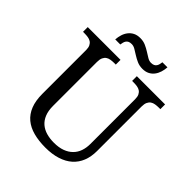

<svg xmlns="http://www.w3.org/2000/svg" viewBox="-245 -1048 1206 1206"><g transform="rotate(45 358.5 -444.5)"><path d="M361.8 9.8Q302.7 9.8 255.9 -2.7Q209 -15.1 176.5 -42.2Q144 -69.3 127 -112.1Q109.9 -154.8 109.9 -215.8V-604Q109.9 -626 103.3 -639.4Q96.7 -652.8 85.4 -660.2Q74.2 -667.5 59.3 -669.7Q44.4 -671.9 27.8 -671.9H15.1V-713.9H306.2V-671.9H293Q276.4 -671.9 261.2 -669.4Q246.1 -667 235.1 -659.4Q224.1 -651.9 217.5 -637.7Q210.9 -623.5 210.9 -600.1V-210Q210.9 -166.5 223.4 -136Q235.8 -105.5 258.1 -86.4Q280.3 -67.4 310.8 -58.6Q341.3 -49.8 377.9 -49.8Q421.4 -49.8 452.9 -61.5Q484.4 -73.2 505.1 -94Q525.9 -114.7 535.9 -143.3Q545.9 -171.9 545.9 -206.1V-604Q545.9 -626 539.3 -639.4Q532.7 -652.8 521.5 -660.2Q510.3 -667.5 495.4 -669.7Q480.5 -671.9 463.9 -671.9H451.2V-713.9H702.1V-671.9H689Q672.4 -671.9 657.2 -669.4Q642.1 -667 631.1 -659.4Q620.1 -651.9 613.5 -637.7Q606.9 -623.5 606.9 -600.1V-204.1Q606.9 -154.3 591.1 -114.5Q575.2 -74.7 544.2 -47.1Q513.2 -19.5 467.3 -4.9Q421.4 9.8 361.8 9.8ZM454.1 -835.9Q468.8 -835.9 477.8 -840.3Q486.8 -844.7 491.9 -852.3Q497.1 -859.9 499.3 -869.4Q501.5 -878.9 502.9 -889.2H547.9Q546.4 -866.2 539.8 -845Q533.2 -823.7 520.5 -807.1Q507.8 -790.5 488.8 -780.8Q469.7 -771 442.9 -771Q416 -771 394.3 -780.8Q372.6 -790.5 353.8 -802.5Q335 -814.5 318.6 -824.2Q302.2 -834 286.1 -834Q271 -834 262.2 -829.6Q253.4 -825.2 248.3 -817.9Q243.2 -810.5 240.7 -801Q238.3 -791.5 236.8 -781.2H191.9Q193.4 -804.2 200 -825.2Q206.5 -846.2 219.5 -862.8Q232.4 -879.4 251.7 -889.2Q271 -898.9 297.9 -898.9Q324.7 -898.9 346.4 -889.2Q368.2 -879.4 387 -867.4Q405.8 -855.5 422.1 -845.7Q438.5 -835.9 454.1 -835.9Z"/></g></svg>

Font: Droid Serif
Style: Regular
Weight: 400
Designer: Monotype Design team
Foundry: Monotype Imaging Inc.
Version: Version 1.03